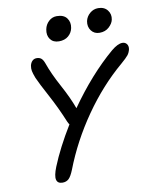

<svg xmlns="http://www.w3.org/2000/svg" viewBox="-100 -1053 879 1096"><g transform="rotate(-10 339.5 -505.0)"><path d="M529.8 -837.9Q499 -837.9 481.7 -860.8Q464.4 -883.8 470.2 -916Q476.1 -942.4 497.1 -960.2Q518.1 -978 544.9 -978Q580.6 -978 598.9 -954.3Q617.2 -930.7 610.8 -899.9Q606.4 -877.9 584.7 -857.9Q563 -837.9 529.8 -837.9ZM293 -830.1Q259.8 -830.1 242.9 -853Q226.1 -876 232.9 -910.2Q238.3 -937.5 258.1 -955.8Q277.8 -974.1 304.2 -974.1Q344.7 -974.1 362.5 -950.2Q380.4 -926.3 374 -893.1Q368.7 -866.2 347.7 -848.1Q326.7 -830.1 293 -830.1ZM172.9 -32.2Q144.5 -32.2 138.7 -54.9Q132.8 -77.6 152.8 -127.9Q194.8 -231.9 269 -353Q263.7 -359.9 258.8 -371.1Q225.1 -453.6 182.4 -533Q139.6 -612.3 124 -647.9Q113.3 -675.8 110.6 -690.4Q107.9 -705.1 110.8 -721.2Q114.7 -738.3 124.8 -748Q134.8 -757.8 149.9 -757.8Q166 -757.8 176.3 -749.5Q186.5 -741.2 193.8 -721.2Q216.3 -656.7 258.8 -578.6Q301.3 -500.5 324.2 -437Q446.3 -611.3 582 -727.1Q620.1 -758.8 647 -758.8Q662.6 -758.8 671.9 -747.3Q681.2 -735.8 678.2 -716.8Q673.8 -697.3 663.3 -683.8Q652.8 -670.4 620.1 -642.1Q497.6 -538.1 397.9 -395Q298.3 -252 237.8 -95.2Q223.1 -58.6 209 -45.4Q194.8 -32.2 172.9 -32.2Z"/></g></svg>

Font: Shantell Sans Bouncy
Style: Italic
Weight: 400
Italic angle: -11.31°
Designer: Stephen Nixon, Anya Danilova, Shantell Martin
Foundry: Arrow Type
Version: Version 1.006;[9816181b4]